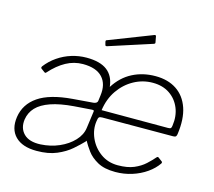

<svg xmlns="http://www.w3.org/2000/svg" viewBox="-107 -883 1143 1025"><g transform="rotate(15 464.5 -370.5)"><path d="M469 -253Q456 -253 451.5 -248Q447 -243 445 -226Q438 -180 458 -134Q478 -88 519 -58Q560 -28 615 -28Q668 -28 703.5 -43Q739 -58 763.5 -80.5Q788 -103 805 -123Q810 -127 811.5 -126.5Q813 -126 816 -124L836 -109Q838 -108 839 -105.5Q840 -103 838 -98Q817 -67 782 -42.5Q747 -18 703 -4Q659 10 611 10Q550 10 512.5 -11Q475 -32 454.5 -60Q434 -88 422 -110Q421 -112 419.5 -110.5Q418 -109 417 -106Q396 -84 364.5 -56.5Q333 -29 287 -9.5Q241 10 176 10Q97 10 58 -29.5Q19 -69 29 -138Q40 -211 103.5 -254.5Q167 -298 291 -308L404 -317Q413 -318 419 -322Q425 -326 426 -333L430 -364Q439 -428 405 -465Q371 -502 297 -502Q248 -502 204 -478Q160 -454 119 -408Q115 -404 113 -404.5Q111 -405 108 -407L88 -422Q86 -424 86 -426.5Q86 -429 88 -433Q114 -467 149 -491Q184 -515 224.5 -527.5Q265 -540 307 -540Q382 -540 421 -510Q460 -480 466 -421Q504 -481 561 -510.5Q618 -540 688 -540Q757 -540 804.5 -508.5Q852 -477 872.5 -417.5Q893 -358 881 -272Q880 -263 876 -258.5Q872 -254 861 -254L469 -253ZM683 -502Q628 -502 579.5 -475.5Q531 -449 498 -401.5Q465 -354 456 -290H823Q835 -290 838.5 -294Q842 -298 843 -308Q851 -362 833 -406Q815 -450 776.5 -476Q738 -502 683 -502ZM416 -266Q418 -274 416 -277Q414 -280 404 -279L308 -272Q232 -266 181.5 -248.5Q131 -231 104.5 -203Q78 -175 72 -136Q65 -87 95 -56.5Q125 -26 188 -29Q243 -32 290 -52.5Q337 -73 368 -106Q399 -139 404 -178L416 -266ZM634 -747 640 -715Q641 -711 640 -708.5Q639 -706 633 -704L395 -627Q391 -626 388 -627.5Q385 -629 385 -633L381 -648Q380 -656 384 -657L626 -751Q628 -752 631 -750.5Q634 -749 634 -747Z"/></g></svg>

Font: Libre Franklin Thin Thin
Style: Italic
Weight: 250
Italic angle: -8°
Version: Version 3.000